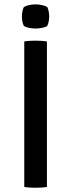

<svg xmlns="http://www.w3.org/2000/svg" viewBox="-20 -878 334 902"><path d="M94 -683Q105.5 -685.5 120.2 -686.2Q135 -687 146.5 -687Q159 -687 173.5 -686.2Q188 -685.5 200.5 -683V0Q188 2.5 173.5 3.2Q159 4 146.5 4Q135 4 120.2 3.2Q105.5 2.5 94 0ZM83 -800.5Q83 -826 92 -845Q101 -850.5 116.5 -854Q132 -857.5 147 -857.5Q161 -857.5 177.5 -854Q194 -850.5 202 -845Q206.5 -836.5 208.8 -823.8Q211 -811 211 -800.5Q211 -775.5 202 -756Q194.5 -750.5 177.8 -747.2Q161 -744 147 -744Q132 -744 116.2 -747.2Q100.5 -750.5 92 -756Q83 -775.5 83 -800.5Z"/></svg>

Font: Signika SC
Style: Regular
Weight: 400
Designer: Anna Giedryś
Foundry: Anna Giedryś
Version: Version 2.000; ttfautohint (v1.8.3) -l 8 -r 50 -G 200 -x 9 -